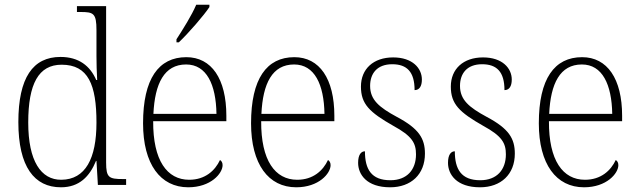

<svg xmlns="http://www.w3.org/2000/svg" viewBox="-20 -786 2713 816"><path d="M239 10C317 10 361 -36 388 -102H390L396 0H516V-25H503C443 -25 431 -31 431 -95V-760H307V-735H322C377 -735 390 -730 390 -658V-548C390 -517 391 -480 393 -446H389C363 -506 315 -544 237 -544C120 -544 58 -456 58 -267C58 -77 126 10 239 10ZM241 -22C154 -21 100 -102 100 -265C100 -430 144 -511 242 -511C355 -511 390 -426 390 -265C390 -112 343 -23 241 -22Z M730 -619V-606H740C782 -646 847 -721 870 -756V-766H814C795 -721 759 -664 730 -619ZM780 10C876 10 926 -49 926 -84C926 -96 921 -102 915 -106C894 -61 852 -22 784 -22C690 -22 630 -104 631 -271H942V-294C942 -451 879 -543 772 -543C654 -543 588 -451 588 -262C588 -88 662 10 780 10ZM900 -302H632C638 -431 678 -512 771 -512C858 -512 898 -427 900 -302Z M1239 10C1335 10 1385 -49 1385 -84C1385 -96 1380 -102 1374 -106C1353 -61 1311 -22 1243 -22C1149 -22 1089 -104 1090 -271H1401V-294C1401 -451 1338 -543 1231 -543C1113 -543 1047 -451 1047 -262C1047 -88 1121 10 1239 10ZM1359 -302H1091C1097 -431 1137 -512 1230 -512C1317 -512 1357 -427 1359 -302Z M1638 10C1727 10 1786 -45 1786 -133C1786 -197 1761 -239 1667 -289C1591 -330 1553 -362 1553 -421C1553 -473 1582 -513 1647 -513C1709 -513 1742 -481 1742 -403C1762 -403 1773 -419 1773 -448C1773 -496 1733 -542 1651 -542C1567 -542 1514 -493 1514 -418C1514 -344 1550 -309 1652 -251C1731 -208 1748 -178 1748 -130C1748 -65 1710 -20 1639 -20C1558 -20 1531 -67 1531 -143C1515 -143 1502 -129 1502 -94C1502 -45 1538 10 1638 10Z M2020 10C2109 10 2168 -45 2168 -133C2168 -197 2143 -239 2049 -289C1973 -330 1935 -362 1935 -421C1935 -473 1964 -513 2029 -513C2091 -513 2124 -481 2124 -403C2144 -403 2155 -419 2155 -448C2155 -496 2115 -542 2033 -542C1949 -542 1896 -493 1896 -418C1896 -344 1932 -309 2034 -251C2113 -208 2130 -178 2130 -130C2130 -65 2092 -20 2021 -20C1940 -20 1913 -67 1913 -143C1897 -143 1884 -129 1884 -94C1884 -45 1920 10 2020 10Z M2462 10C2558 10 2608 -49 2608 -84C2608 -96 2603 -102 2597 -106C2576 -61 2534 -22 2466 -22C2372 -22 2312 -104 2313 -271H2624V-294C2624 -451 2561 -543 2454 -543C2336 -543 2270 -451 2270 -262C2270 -88 2344 10 2462 10ZM2582 -302H2314C2320 -431 2360 -512 2453 -512C2540 -512 2580 -427 2582 -302Z"/></svg>

Font: Noto Serif Bengali SemiCondensed ExtraLight
Style: Regular
Weight: 200
Width: 4
Designer: Juan Bruce, Universal Thirst, Indian Type Foundry and the Monotype Design Team.
Foundry: Monotype Imaging Inc.
Version: Version 2.003